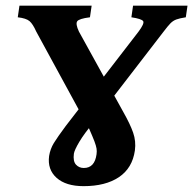

<svg xmlns="http://www.w3.org/2000/svg" viewBox="-20 -635 674 670"><path d="M628.4 -574.7Q606.9 -571.3 595.5 -567.1Q584 -563 574.7 -553.5Q565.4 -543.9 550.3 -523.9L311.5 -213.9Q274.4 -169.9 257.1 -140.6Q239.7 -111.3 237.8 -98.6Q234.4 -72.3 245.1 -60.5Q255.9 -48.8 272.5 -48.8Q310.5 -48.8 316.9 -96.7Q318.4 -107.4 316.9 -116.7Q315.4 -126 309.6 -141.6Q303.7 -157.2 291 -186L106.4 -524.9Q94.7 -551.3 83 -561.3Q71.3 -571.3 42 -574.7L47.9 -615.2H299.8L293.9 -574.7Q255.4 -569.8 249.3 -560.5Q243.2 -551.3 255.4 -524.9L411.1 -242.7Q434.1 -202.1 444.6 -172.1Q455.1 -142.1 450.7 -109.9Q441.9 -48.3 395 -16.8Q348.1 14.6 271.5 14.6Q210 14.6 177.5 -14.4Q145 -43.5 151.4 -90.8Q155.3 -115.2 168 -136Q180.7 -156.7 209 -194.8L462.9 -523.9Q484.9 -553.2 479.5 -561.3Q474.1 -569.3 438.5 -574.7L444.3 -615.2H634.3Z"/></svg>

Font: Gentium Book Plus
Style: Bold Italic
Weight: 700
Italic angle: -8°
Designer: Victor Gaultney, Annie Olsen, Iska Routamaa, Becca Hirsbrunner
Foundry: SIL International
Version: Version 6.101